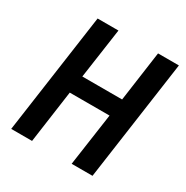

<svg xmlns="http://www.w3.org/2000/svg" viewBox="-159 -817 917 949"><g transform="rotate(30 300.0 -343.0)"><path d="M32 0 129 -686H248L207 -400H434L474 -686H593L496 0H377L420 -300H193L151 0Z"/></g></svg>

Font: Chivo Mono Medium
Style: Italic
Weight: 500
Italic angle: -8.05°
Monospace: yes
Designer: Hector Gatti
Foundry: Omnibus-Type
Version: Version 1.008